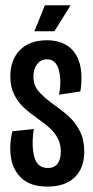

<svg xmlns="http://www.w3.org/2000/svg" viewBox="-20 -689 350 720"><path d="M26.3 -196.7 106.7 -205.3Q97.3 -141.7 108.7 -100.3Q120 -59 159.7 -59Q183 -59 195.5 -74.8Q208 -90.7 208 -121Q208 -148 197.5 -168.7Q187 -189.3 169.2 -206.3Q151.3 -223.3 120.3 -245Q89 -267.3 68.3 -286.5Q47.7 -305.7 33.2 -334.3Q18.7 -363 18.7 -402.3Q18.7 -464.3 54.7 -501.2Q90.7 -538 156 -538Q204 -538 235.3 -515.8Q266.7 -493.7 278.8 -450.7Q291 -407.7 281.3 -346L201.3 -334Q211.3 -385 200.8 -425.8Q190.3 -466.7 155.3 -466.7Q133.3 -466.7 119.3 -448.5Q105.3 -430.3 105.3 -402.3Q105.3 -369.3 124.7 -346.7Q144 -324 183.7 -295.3Q217.3 -271.7 240.8 -249.7Q264.3 -227.7 280.2 -195.8Q296 -164 296 -121Q296 -58.7 260.2 -24Q224.3 10.7 157.7 10.7Q96 10.7 62.7 -19.2Q29.3 -49 21.5 -96Q13.7 -143 26.3 -196.7ZM109 -571.7 148.3 -669.3H244.7L184 -571.7Z"/></svg>

Font: Bricolage Grotesque 96pt Condensed ExBd
Style: Regular
Weight: 800
Width: 3
Designer: Mathieu Triay
Foundry: Atelier Triay
Version: Version 1.001;Glyphs 3.2 (3207)